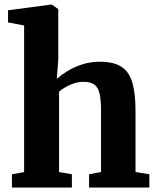

<svg xmlns="http://www.w3.org/2000/svg" viewBox="-20 -840 702 860"><path d="M88 -69V-726L16 -739.5V-794L208.5 -819.5H212.5L241 -799V-573.5L234.5 -486.5Q251.5 -502.5 280.2 -520.5Q309 -538.5 346.5 -551Q384 -563.5 427.5 -563.5Q490.5 -563.5 525 -540.2Q559.5 -517 573.2 -468.8Q587 -420.5 587 -345V-69.5L649 -59.5V0H379V-59.5L432.5 -69.5V-345Q432.5 -390 426.5 -418.5Q420.5 -447 403.8 -460.2Q387 -473.5 354 -473.5Q333 -473.5 312.5 -467Q292 -460.5 274.8 -450.5Q257.5 -440.5 244.5 -429.5V-69.5L302 -59.5V0H33.5V-59.5Z"/></svg>

Font: Merriweather 28pt ExtraBold
Style: Regular
Weight: 800
Version: Version 2.100